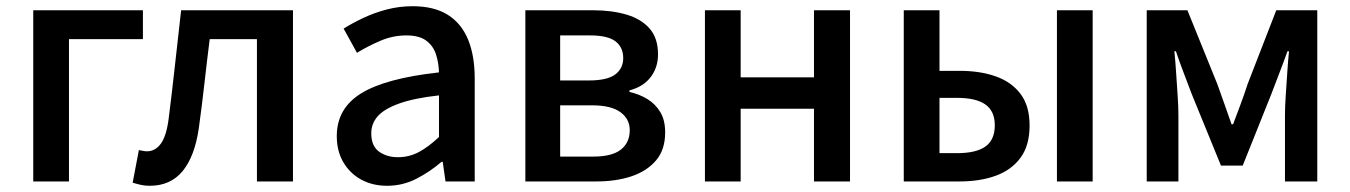

<svg xmlns="http://www.w3.org/2000/svg" viewBox="-20 -584 4346 618"><path d="M87 0V-551H440V-458H202V0Z M462 14Q446 14 433 11Q420 8 407 4L427 -101Q433 -100 439.5 -98.5Q446 -97 453 -97Q480 -97 498 -122Q516 -147 523 -203Q534 -290 543.5 -377Q553 -464 563 -551H923V0H807V-458H655Q646 -387 638 -315.5Q630 -244 620 -172Q607 -81 568 -33.5Q529 14 462 14Z M1226 14Q1179 14 1142.5 -6Q1106 -26 1085 -62Q1064 -98 1064 -146Q1064 -235 1142.5 -283.5Q1221 -332 1393 -351Q1392 -383 1383 -410Q1374 -437 1351.5 -453.5Q1329 -470 1288 -470Q1245 -470 1205 -453Q1165 -436 1129 -414L1086 -492Q1115 -510 1150 -526.5Q1185 -543 1225 -553.5Q1265 -564 1308 -564Q1377 -564 1421 -536.5Q1465 -509 1486.5 -457Q1508 -405 1508 -331V0H1414L1405 -63H1401Q1364 -31 1320 -8.5Q1276 14 1226 14ZM1261 -78Q1297 -78 1328 -94.5Q1359 -111 1393 -143V-277Q1312 -268 1264 -250.5Q1216 -233 1195.5 -209.5Q1175 -186 1175 -155Q1175 -114 1200 -96Q1225 -78 1261 -78Z M1671 0V-551H1889Q1949 -551 1996.5 -537Q2044 -523 2071 -492Q2098 -461 2098 -409Q2098 -367 2074.5 -336Q2051 -305 2006 -293V-288Q2038 -281 2064 -265Q2090 -249 2105.5 -223Q2121 -197 2121 -158Q2121 -102 2091.5 -67.5Q2062 -33 2012.5 -16.5Q1963 0 1900 0ZM1783 -325H1875Q1935 -325 1960.5 -344.5Q1986 -364 1986 -397Q1986 -432 1961 -451Q1936 -470 1880 -470H1783ZM1783 -80H1890Q1950 -80 1978.5 -102.5Q2007 -125 2007 -165Q2007 -201 1977 -223Q1947 -245 1885 -245H1783Z M2249 0V-551H2364V-335H2600V-551H2716V0H2600V-234H2364V0Z M2889 0V-551H3004V-356H3069Q3135 -356 3185.5 -338Q3236 -320 3265 -281.5Q3294 -243 3294 -180Q3294 -116 3265 -76.5Q3236 -37 3185.5 -18.5Q3135 0 3069 0ZM3004 -91H3060Q3122 -91 3152 -112.5Q3182 -134 3182 -181Q3182 -226 3152 -247.5Q3122 -269 3060 -269H3004ZM3382 0V-551H3497V0Z M3671 0V-551H3802L3898 -314Q3910 -280 3921.5 -248Q3933 -216 3944 -184H3949Q3961 -216 3973 -248Q3985 -280 3996 -314L4088 -551H4220V0H4116V-214Q4116 -240 4118.5 -277Q4121 -314 4123.5 -352Q4126 -390 4129 -419H4124Q4112 -385 4098 -349Q4084 -313 4072 -281L3980 -51H3910L3816 -281Q3804 -313 3790 -349.5Q3776 -386 3765 -419H3760Q3763 -390 3765.5 -352Q3768 -314 3770.5 -277Q3773 -240 3773 -214V0Z"/></svg>

Font: Noto Sans SC Medium
Style: Regular
Weight: 500
Designer: Ryoko NISHIZUKA  (kana, bopomofo & ideographs); Paul D. Hunt (Latin, Greek & Cyrillic); Sandoll Communications , Soo-you
Foundry: Adobe
Version: Version 2.004-H2;hotconv 1.0.118;makeotfexe 2.5.65603